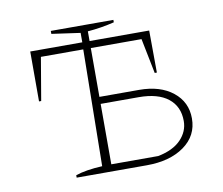

<svg xmlns="http://www.w3.org/2000/svg" viewBox="-65 -622 814 701"><g transform="rotate(-10 342.0 -272.0)"><path d="M165 0V-9Q203 -22 264 -25L270 -457H113L86 -298H78V-483H271V-518L165 -533V-544H397V-535Q348 -523 298 -519V-483H519L520 -327H512L486 -457H298V-276H445Q523 -276 570 -238.5Q617 -201 617 -140Q617 -76 564 -38Q511 0 425 0ZM298 -26H472Q528 -37 557 -67Q586 -97 586 -136Q586 -190 548 -220Q510 -250 439 -250H298Z"/></g></svg>

Font: Piazzolla SC Thin
Style: Regular
Weight: 100
Designer: Juan Pablo del Peral
Foundry: Huerta Tipografica
Version: Version 1.330